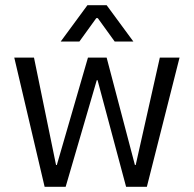

<svg xmlns="http://www.w3.org/2000/svg" viewBox="-20 -720 747 740"><path d="M35 -498H111L196 -84H199L319 -498H391L500 -84H503L596 -498H672L546 0H466L356 -411H353L233 0H152ZM317 -700H391L494 -560H422L357 -650H351L286 -560H214Z"/></svg>

Font: Chakra Petch
Style: Regular
Weight: 400
Designer: Katatrad Aksorn Co.,Ltd.
Foundry: Cadson Demak Co.,Ltd.
Version: Version 1.000; ttfautohint (v1.6)